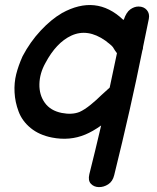

<svg xmlns="http://www.w3.org/2000/svg" viewBox="-20 -552 624 765"><path d="M435 146Q502 -125 547 -350Q550 -357 550 -365Q560 -414 573 -477Q577 -498 565 -512Q553 -526 532 -526Q515 -526 499 -514.5Q483 -503 473 -473L470 -474Q363 -575 227 -500Q184 -475 142 -430Q100 -385 70 -328Q53 -290 44.5 -256Q36 -222 38 -184Q40 -145 54 -108Q68 -70 102 -42Q136 -14 187 -4Q258 10 320 -16Q349 -28 383 -52Q358 55 336 142Q330 167 342 180Q354 193 373.5 193.5Q393 194 411 182.5Q429 171 435 146ZM226 -102Q181 -111 158.5 -142.5Q136 -174 137 -217Q138 -260 161 -301Q204 -382 264 -410Q329 -440 400 -390Q424 -372 430 -364Q433 -360 438 -351L446 -340L417 -203L384 -173Q365 -154 341 -134.5Q317 -115 297 -106Q267 -94 226 -102Z"/></svg>

Font: Balsamiq Sans
Style: Italic
Weight: 400
Italic angle: -12°
Designer: Michael Angeles
Foundry: Balsamiq SRL
Version: Version 1.020; ttfautohint (v1.8.4.7-5d5b);gftools[0.9.26]